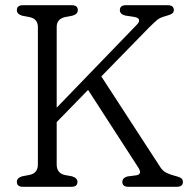

<svg xmlns="http://www.w3.org/2000/svg" viewBox="-20 -720 725 740"><path d="M198.5 -86Q198.5 -53 229.5 -45.5L257.5 -40.5Q278.5 -34 278.5 -19Q278.5 0 255 0H68.5Q45 0 45 -19Q45 -34.5 65.5 -40.5L94.5 -46Q126 -53 126 -86V-616Q126 -647 94.5 -654L65.5 -659.5Q45 -665.5 45 -681Q45 -700 68.5 -700H256Q280 -700 280 -681Q280 -665.5 259 -659.5L230 -654Q198.5 -646.5 198.5 -616V-305L508.5 -626Q517.5 -635.5 515.8 -643.5Q514 -651.5 499 -654.5L463 -660Q442 -665 442 -681Q442 -700 465.5 -700H626Q650 -700 650 -681Q650 -672.5 643.2 -667.8Q636.5 -663 618.5 -658Q598 -653 586.5 -643.8Q575 -634.5 552.5 -612L370.5 -425.5L598 -75.5Q607.5 -61 621.2 -54.2Q635 -47.5 648.5 -44Q670.5 -38.5 677.8 -33.5Q685 -28.5 685 -19Q685 0 661 0H475Q451.5 0 451.5 -19Q451.5 -34.5 471.5 -40L506.5 -44.5Q529.5 -49 512.5 -75L319.5 -373.5L198.5 -249.5Z"/></svg>

Font: Fraunces 72pt S100 Light
Style: Regular
Weight: 300
Version: Version 1.000; ttfautohint (v1.8.3)